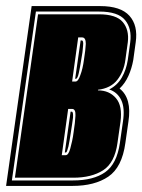

<svg xmlns="http://www.w3.org/2000/svg" viewBox="-46 -611 468 631"><path d="M-26 0 58 -591H283Q351 -591 379.5 -559Q408 -527 400 -472L392 -414Q387 -386 376 -361.5Q365 -337 347 -320Q388 -288 376 -211L366 -141Q355 -61 310 -30.5Q265 0 192 0ZM-7 -18H194Q261 -18 299.5 -45Q338 -72 348 -141L358 -211Q365 -256 352.5 -282Q340 -308 313 -317Q340 -331 354.5 -356.5Q369 -382 374 -414L382 -472Q388 -517 365 -545Q342 -573 280 -573H72ZM3 -27 79 -564H279Q336 -564 357.5 -538.5Q379 -513 374 -472L366 -414Q361 -376 339.5 -348.5Q318 -321 276 -316V-314Q313 -314 335 -288.5Q357 -263 350 -211L340 -141Q331 -76 293 -51.5Q255 -27 195 -27ZM191 -343H202Q211 -343 218 -364Q226 -385 230 -415Q235 -447 236 -467Q236 -488 224 -488H211ZM201 -352 219 -478H223Q229 -478 227 -460Q226 -441 221 -415Q219 -402 217 -391Q215 -380 213 -371Q209 -352 203 -352ZM157 -101H170Q179 -101 185 -123Q188 -134 191 -147.5Q194 -161 196 -177Q201 -209 202 -231Q203 -253 191 -253H178ZM167 -110 186 -244H190Q195 -244 194 -225Q193 -215 191 -203Q189 -191 187 -177Q185 -163 183 -151.5Q181 -140 179 -130Q174 -110 171 -110Z"/></svg>

Font: Alumni Sans Collegiate One
Style: Italic
Weight: 400
Italic angle: -8°
Designer: Robert E. Leuschke
Foundry: Robert E. Leuschke
Version: Version 1.100